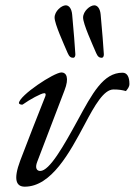

<svg xmlns="http://www.w3.org/2000/svg" viewBox="-20 -687 506 721"><path d="M255 -470C260 -470 263 -475 263 -483C263 -493 255 -590 251 -632C249 -655 239 -667 227 -667C211 -667 185 -645 185 -621C185 -597 220 -521 234 -488C240 -474 246 -470 255 -470ZM362 -470C367 -470 370 -475 370 -483C370 -493 362 -590 358 -632C356 -655 346 -667 334 -667C318 -667 292 -645 292 -621C292 -597 327 -521 341 -488C347 -474 353 -470 362 -470ZM73 14C173 14 242 -115 298 -220C336 -292 370 -351 406 -351C427 -351 438 -349 453 -345C459 -353 466 -360 466 -372C466 -399 457 -414 440 -414C368 -414 327 -337 271 -234C219 -139 166 -45 131 -45C119 -45 110 -55 120 -80L222 -347C241 -395 229 -415 211 -415C183 -415 53 -329 51 -300C51 -297 57 -294 62 -294C64 -294 65 -294 66 -295C91 -313 135 -337 146 -337C153 -337 152 -331 150 -325C121 -253 84 -157 56 -84C29 -12 41 14 73 14Z"/></svg>

Font: EB Garamond
Style: Italic
Weight: 400
Italic angle: -17.2°
Designer: Georg Duffner and Octavio Pardo
Foundry: Georg Duffner
Version: Version 1.000;PS 001.000;hotconv 1.0.88;makeotf.lib2.5.64775